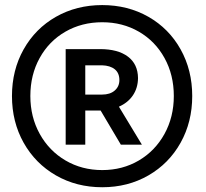

<svg xmlns="http://www.w3.org/2000/svg" viewBox="-20 -748 831 775"><path d="M245.1 -549.8H383.8Q456.1 -549.8 496.3 -519.5Q536.6 -489.3 537.1 -432.6Q536.6 -393.1 516.6 -363.3Q496.6 -333.5 460 -317.4L552.7 -164.1H467.8L386.2 -301.8H377.9H324.2V-164.1H245.1ZM28.3 -360.4Q28.3 -464.8 75.4 -548.8Q122.6 -632.8 205.8 -680.2Q289.1 -727.5 392.6 -727.5Q496.1 -727.5 579.1 -680.2Q662.1 -632.8 709 -548.8Q755.9 -464.8 755.9 -360.4Q755.9 -255.9 709 -171.9Q662.1 -87.9 579.1 -40Q496.1 7.8 392.6 7.8Q289.1 7.8 205.8 -40Q122.6 -87.9 75.4 -171.9Q28.3 -255.9 28.3 -360.4ZM681.6 -360.4Q681.6 -445.8 644 -513.9Q606.4 -582 540.5 -620.1Q474.6 -658.2 392.6 -658.2Q310.1 -658.2 243.9 -620.1Q177.7 -582 140.1 -513.9Q102.5 -445.8 102.5 -360.4Q102.5 -275.9 140.4 -207.5Q178.2 -139.2 244.4 -100.3Q310.5 -61.5 392.6 -61.5Q474.6 -61.5 540.5 -100.3Q606.4 -139.2 644 -207.5Q681.6 -275.9 681.6 -360.4ZM391.6 -366.2Q424.3 -366.2 443.1 -382.6Q461.9 -398.9 461.9 -424.8Q461.9 -453.1 443.4 -468.3Q424.8 -483.4 391.6 -484.4H324.2V-366.2Z"/></svg>

Font: Reddit Sans Fudge SemiBold
Style: Regular
Weight: 600
Designer: Stephen Hutchings
Foundry: Reddit
Version: Version 1.011